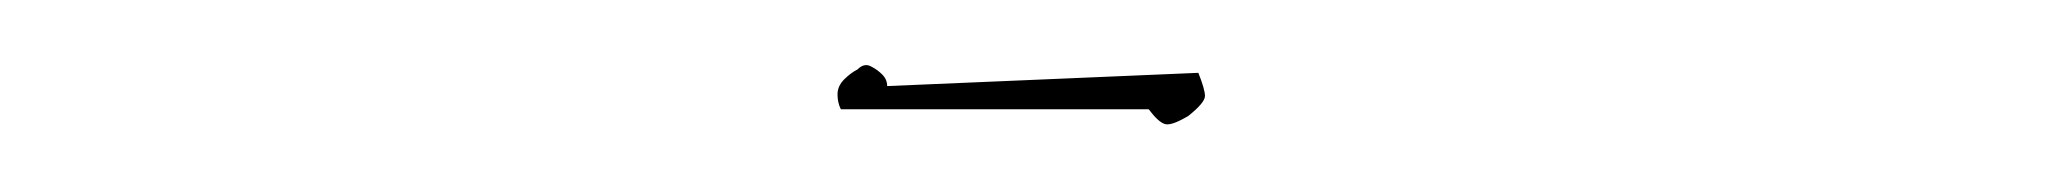

<svg xmlns="http://www.w3.org/2000/svg" viewBox="-20 -367 623 58"><path d="M339 -332Q334 -329 332 -329.5Q330 -330 327 -334H234Q233 -336 233 -338.5Q233 -341 235 -343Q237 -345 239 -346Q241 -348 243 -347Q245 -346 246.5 -344.5Q248 -343 248 -341L342 -345Q344 -340 344 -338Q344 -336 339 -332Z"/></svg>

Font: Fredoka SemiExpanded SemiBold
Style: Regular
Weight: 600
Width: 6
Designer: Ben Nathan
Foundry: Milena B. Brandão, Ben Nathan
Version: Version 2.001